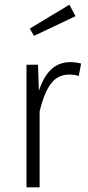

<svg xmlns="http://www.w3.org/2000/svg" viewBox="-20 -799 377 819"><path d="M326 -528 316 -475Q297 -481 275 -481Q227 -481 197.5 -442.5Q168 -404 149 -323V0H93V-523H142L146 -412Q166 -473 199 -503.5Q232 -534 280 -534Q302 -534 326 -528ZM302 -730 125 -646 107 -677 276 -779Z"/></svg>

Font: Fira Sans Condensed Light
Style: Regular
Weight: 300
Width: 3
Designer: bBox Type GmbH & Carrois Corporate GbR & Edenspiekermann AG
Foundry: bBox Type GmbH & Carrois Corporate GbR & Edenspiekermann AG
Version: Version 4.301